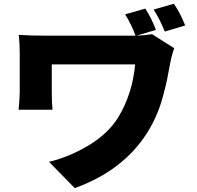

<svg xmlns="http://www.w3.org/2000/svg" viewBox="-20 -892 1040 1012"><path d="M956.1 -757.8 848.6 -725.6Q823.2 -789.1 790 -841.8L896.5 -872.1Q928.7 -826.2 956.1 -757.8ZM801.8 -734.4 700.2 -704.1Q741.2 -705.1 781.2 -711.9L898.4 -637.7Q885.7 -604.5 877 -558.6Q866.2 -501 860.8 -473.6Q855.5 -446.3 840.3 -389.2Q825.2 -332 803.7 -282.7Q782.2 -233.4 753.9 -189.5Q627.9 7.8 374 99.6L238.3 -39.1Q344.7 -64.5 446.8 -125.5Q548.8 -186.5 602.5 -272.5Q677.7 -395.5 692.4 -552.7H252.9V-405.3Q252.9 -348.6 256.8 -313.5H78.1Q84 -381.8 84 -405.3V-615.2Q84 -659.2 79.1 -708Q147.5 -704.1 210 -704.1H668H694.3Q673.8 -760.7 639.6 -816.4L746.1 -846.7Q779.3 -794.9 801.8 -734.4Z"/></svg>

Font: Gen Shin Gothic Monospace Heavy
Style: Bold
Weight: 800
Designer: [Source Han Sans]
Ryoko NISHIZUKA  (kana & ideographs); Paul D. Hunt (Latin, Greek & Cyrillic); Wenlong ZHANG  (bopomofo
Version: Version 1.002.20150607